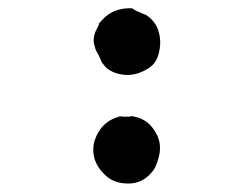

<svg xmlns="http://www.w3.org/2000/svg" viewBox="-20 -412 587 459"><path d="M302 -133Q337 -126 355 -90Q369 -62 357 -28Q355 -22 353.5 -17.5Q352 -13 346 -4Q319 32 274 26Q248 23 231 6Q203 -20 203 -54Q203 -68 207 -78Q220 -116 255 -130Q269 -135 269.5 -134Q270 -133 281 -133Q292 -133 292.5 -134Q293 -135 294 -134.5Q295 -134 302 -133ZM226 -366Q247 -389 282 -392Q297 -393 299 -390.5Q301 -388 305 -386.5Q309 -385 312 -383.5Q315 -382 315.5 -382Q316 -382 320 -380Q326 -377 326 -377.5Q326 -378 328 -377Q357 -359 362 -324Q365 -306 359.5 -284Q354 -262 337 -250Q308 -231 279.5 -233Q251 -235 233 -251Q230 -254 230 -254.5Q230 -255 227 -258.5Q224 -262 224 -262Q224 -262 222.5 -265Q221 -268 219 -273Q217 -278 212.5 -286Q208 -294 207.5 -297Q207 -300 206 -303Q201 -318 208 -336L216 -352V-353Q217 -354 216.5 -355Q216 -356 226 -366Z"/></svg>

Font: TT2020 Style E
Style: Regular
Weight: 400
Version: Version 00.2